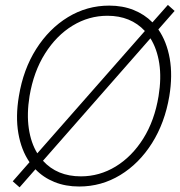

<svg xmlns="http://www.w3.org/2000/svg" viewBox="-20 -761 746 794"><path d="M61 13.7 32.7 -11.2 102.1 -90.3Q67.9 -140.1 55.9 -209.7Q43.9 -279.3 58.1 -363.3Q76.2 -474.1 129.6 -558.3Q183.1 -642.6 261.2 -690.2Q339.4 -737.8 431.6 -737.8Q487.3 -737.8 532.5 -719.7Q577.6 -701.7 610.4 -668.5L674.3 -740.7L702.1 -715.8L634.8 -639.2Q669.4 -589.4 681.9 -519Q694.3 -448.7 680.2 -363.3Q661.6 -252.9 608.4 -168.7Q555.2 -84.5 477.3 -37.1Q399.4 10.3 307.6 10.3Q251 10.3 205.1 -8.3Q159.2 -26.9 126.5 -61ZM314.5 -31.7Q391.6 -31.7 458.5 -72.5Q525.4 -113.3 572.3 -187.7Q619.1 -262.2 635.7 -363.3Q647.9 -438 638.7 -498.5Q629.4 -559.1 602.1 -602.5L157.7 -96.2Q216.3 -31.7 314.5 -31.7ZM134.3 -127 579.1 -632.8Q520.5 -695.8 424.3 -695.8Q347.2 -695.8 280.3 -655Q213.4 -614.3 166.3 -539.6Q119.1 -464.8 102.1 -363.3Q90.3 -290 99.1 -230Q107.9 -169.9 134.3 -127Z"/></svg>

Font: Inter Display Extra Light
Style: Italic
Weight: 200
Italic angle: -9.39999°
Designer: Rasmus Andersson
Foundry: rsms
Version: Version 4.000;git-4fc901f